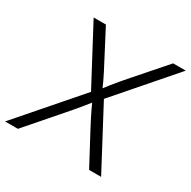

<svg xmlns="http://www.w3.org/2000/svg" viewBox="-186 -884 1034 1040"><g transform="rotate(30 331.0 -364.0)"><path d="M-23.9 0 320.8 -396.5 312.5 -346.2 109.9 -727.5H186.5L280.3 -547.9Q293.9 -522.5 305.2 -500.2Q316.4 -478 326.9 -456.1Q337.4 -434.1 348.1 -408.7H335Q354 -433.6 371.8 -455.8Q389.6 -478 408.4 -500.5Q427.2 -522.9 449.7 -547.9L606.9 -727.5H686L356.9 -348.6L365.2 -398.4L576.7 0H501.5L392.1 -205.1Q379.9 -228.5 369.1 -249.5Q358.4 -270.5 348.4 -291.7Q338.4 -313 327.6 -336.9H343.8Q325.2 -313.5 307.9 -292Q290.5 -270.5 272.7 -249.5Q254.9 -228.5 234.4 -205.1L56.2 0Z"/></g></svg>

Font: Inter 24pt Light
Style: Italic
Weight: 300
Italic angle: -9.3988°
Designer: Rasmus Andersson
Foundry: rsms
Version: Version 4.001;git-66647c0bb